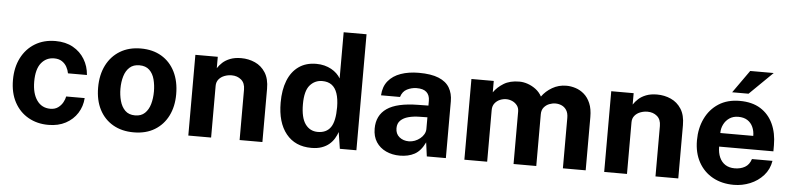

<svg xmlns="http://www.w3.org/2000/svg" viewBox="-45 -979 5044 1225"><g transform="rotate(5 2477.0 -366.5)"><path d="M287.5 10Q215.5 10 159 -22Q102.5 -54 70.2 -113.8Q38 -173.5 38 -256.5Q38 -336.5 69 -397.5Q100 -458.5 156.2 -492.8Q212.5 -527 287.5 -527Q352.5 -527 399.8 -500.5Q447 -474 474.2 -429Q501.5 -384 505.5 -328.5H384Q380.5 -349 369.5 -369.2Q358.5 -389.5 338.5 -402.8Q318.5 -416 288.5 -416Q237.5 -416 205.8 -376.8Q174 -337.5 174 -257.5Q174 -182 205 -137.8Q236 -93.5 291.5 -93.5Q321 -93.5 340.8 -108Q360.5 -122.5 371.5 -142.8Q382.5 -163 385.5 -180.5H504Q500.5 -127 473 -83.8Q445.5 -40.5 398.2 -15.2Q351 10 287.5 10Z M833.5 10Q757.5 10 701.2 -22.5Q645 -55 614.2 -114.5Q583.5 -174 583.5 -255.5Q583.5 -337 614.2 -398Q645 -459 701.2 -493Q757.5 -527 834 -527Q910.5 -527 966.5 -493.8Q1022.5 -460.5 1053 -399.5Q1083.5 -338.5 1083.5 -255.5Q1083.5 -177.5 1053.8 -117.8Q1024 -58 968.2 -24Q912.5 10 833.5 10ZM834 -98.5Q872.5 -98.5 896 -121Q919.5 -143.5 930 -180.2Q940.5 -217 940.5 -260.5Q940.5 -301.5 931 -338Q921.5 -374.5 898 -397Q874.5 -419.5 834 -419.5Q795.5 -419.5 771.8 -398.2Q748 -377 737 -340.8Q726 -304.5 726 -260.5Q726 -220 736 -182.8Q746 -145.5 769.5 -122Q793 -98.5 834 -98.5Z M1183.5 0V-517H1327V-444Q1339 -463 1358.2 -480.8Q1377.5 -498.5 1407 -510Q1436.5 -521.5 1477 -521.5Q1524.5 -521.5 1565.8 -503Q1607 -484.5 1632.5 -444.8Q1658 -405 1658 -341V0H1512V-323Q1512 -365 1487 -386Q1462 -407 1426 -407Q1402 -407 1379.8 -398.5Q1357.5 -390 1343.5 -373Q1329.5 -356 1329.5 -331V0Z M1972 10Q1868 10 1810 -61.8Q1752 -133.5 1752 -261.5Q1752 -342.5 1775.5 -402Q1799 -461.5 1845 -494.2Q1891 -527 1957.5 -527Q1985.5 -527 2009.8 -520.8Q2034 -514.5 2054 -503.5Q2074 -492.5 2089 -478Q2104 -463.5 2113.5 -447V-743H2260V0H2154L2137.5 -106Q2130 -84.5 2117.8 -64Q2105.5 -43.5 2086 -26.8Q2066.5 -10 2038.2 0Q2010 10 1972 10ZM2004 -95Q2059 -95 2086.2 -133.5Q2113.5 -172 2113.5 -263.5Q2113 -316.5 2101 -351.5Q2089 -386.5 2065.2 -403.8Q2041.5 -421 2005 -421Q1957.5 -421 1926 -384.8Q1894.5 -348.5 1894.5 -263.5Q1894.5 -177 1924 -136Q1953.5 -95 2004 -95Z M2538.5 10Q2489.5 10 2449.8 -8.5Q2410 -27 2387 -62.2Q2364 -97.5 2364 -148Q2364 -233 2427.5 -277.2Q2491 -321.5 2628 -323L2693 -324V-355Q2693 -390.5 2672.2 -409.8Q2651.5 -429 2607.5 -428.5Q2576 -428 2547.2 -413.5Q2518.5 -399 2507.5 -363H2386Q2389 -419 2418.8 -455.2Q2448.5 -491.5 2499 -509.2Q2549.5 -527 2614.5 -527Q2693.5 -527 2741.5 -507.2Q2789.5 -487.5 2811.2 -450.8Q2833 -414 2833 -363.5V0H2711L2699 -89Q2672.5 -33 2632.8 -11.5Q2593 10 2538.5 10ZM2588 -86Q2607.5 -86 2626.2 -93.2Q2645 -100.5 2660 -112.8Q2675 -125 2683.8 -140.5Q2692.5 -156 2693 -172.5V-249L2640.5 -248Q2604 -247.5 2572.5 -239.2Q2541 -231 2521.8 -212.5Q2502.5 -194 2502.5 -162.5Q2502.5 -126.5 2527.2 -106.2Q2552 -86 2588 -86Z M2951.5 0V-517H3094.5V-444Q3118 -478 3157.8 -502.5Q3197.5 -527 3258 -527Q3284.5 -527 3312 -517.5Q3339.5 -508 3363.8 -489.8Q3388 -471.5 3403 -444Q3428 -479.5 3468.8 -503.2Q3509.5 -527 3559.5 -527Q3588.5 -527 3618.2 -517.5Q3648 -508 3673 -486.5Q3698 -465 3713.2 -429.2Q3728.5 -393.5 3728.5 -341V0H3582.5V-323Q3582.5 -354 3570.2 -372.8Q3558 -391.5 3539.2 -399.8Q3520.5 -408 3499.5 -408Q3480 -408 3460 -400.2Q3440 -392.5 3426 -375.5Q3412 -358.5 3412 -331V0H3266.5V-336Q3266.5 -359.5 3254 -375.5Q3241.5 -391.5 3222.8 -399.8Q3204 -408 3184.5 -408Q3164.5 -408 3144.5 -399.8Q3124.5 -391.5 3111 -374.2Q3097.5 -357 3097.5 -331V0Z M3847 0V-517H3990.5V-444Q4002.5 -463 4021.8 -480.8Q4041 -498.5 4070.5 -510Q4100 -521.5 4140.5 -521.5Q4188 -521.5 4229.2 -503Q4270.5 -484.5 4296 -444.8Q4321.5 -405 4321.5 -341V0H4175.5V-323Q4175.5 -365 4150.5 -386Q4125.5 -407 4089.5 -407Q4065.5 -407 4043.2 -398.5Q4021 -390 4007 -373Q3993 -356 3993 -331V0Z M4677.5 10Q4600.5 10 4542.2 -22.2Q4484 -54.5 4451.5 -113.5Q4419 -172.5 4419 -252.5Q4419 -330 4448.8 -392.2Q4478.5 -454.5 4534.5 -490.8Q4590.5 -527 4670 -527Q4749 -527 4802.5 -493.8Q4856 -460.5 4883.5 -401.2Q4911 -342 4911 -264.5V-225H4563.5Q4563.5 -185.5 4576.5 -156.2Q4589.5 -127 4614.2 -111.2Q4639 -95.5 4674 -95.5Q4711.5 -95.5 4739.5 -111.5Q4767.5 -127.5 4779 -164H4910.5Q4901.5 -109 4866.5 -70Q4831.5 -31 4781.5 -10.5Q4731.5 10 4677.5 10ZM4563.5 -312H4774.5Q4774.5 -343 4762.8 -369Q4751 -395 4727.8 -410Q4704.5 -425 4669.5 -425Q4636 -425 4612.2 -408.8Q4588.5 -392.5 4575.8 -366.5Q4563 -340.5 4563.5 -312ZM4616 -577.5 4719 -723H4869.5L4721 -577.5Z"/></g></svg>

Font: Public Sans Thin
Style: Bold
Weight: 700
Version: Version 2.001